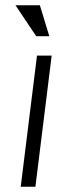

<svg xmlns="http://www.w3.org/2000/svg" viewBox="-20 -712 276 732"><path d="M59 0 121 -500H177L115 0ZM118 -574 39 -692H132L168 -574Z"/></svg>

Font: Inclusive Sans Light
Style: Italic
Weight: 300
Italic angle: -7°
Designer: Olivia King
Foundry: Olivia King
Version: Version 2.004